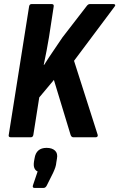

<svg xmlns="http://www.w3.org/2000/svg" viewBox="-20 -675 587 944"><path d="M34 0Q20 0 23 -12L123 -643Q125 -655 135 -655H234Q246 -655 244 -643L221 -493Q215 -459 209 -425.5Q203 -392 195 -356H197Q219 -391 242 -424.5Q265 -458 287 -491L406 -645Q413 -655 422 -655H538Q544 -655 546 -651.5Q548 -648 543 -642L344 -376L460 -13Q462 -7 459 -3.5Q456 0 450 0H341Q331 0 327 -12L245 -282L173 -196L144 -12Q142 0 131 0ZM150 249Q138 249 142 236L165 168Q155 164 149.5 152.5Q144 141 147 120L150 103Q158 52 209 52Q236 52 250.5 65.5Q265 79 260 105L257 123Q256 136 252 148Q248 160 241 175L210 237Q204 249 194 249Z"/></svg>

Font: Sofia Sans Condensed ExtraBold
Style: Italic
Weight: 800
Italic angle: -9°
Version: Version 4.100